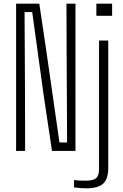

<svg xmlns="http://www.w3.org/2000/svg" viewBox="-20 -820 669 1043"><path d="M67.5 0V-800H193.5L231 -547.5L303 -46H344.5L342 -527.5L341 -800H390V0H262.5L218 -297L155 -754.5H113.5L115.5 -373L116.5 0ZM503.5 -734V-800H589V-734ZM448.5 203Q436 203 415.8 201.5Q395.5 200 382 198V158.5Q394.5 160 410.8 160.8Q427 161.5 446.5 161.5Q487 161.5 502.5 147.8Q518 134 518 98V-600H568V93Q568 151.5 540.8 177.2Q513.5 203 448.5 203Z"/></svg>

Font: Big Shoulders Text Thin ExtraLight
Style: Regular
Weight: 250
Version: Version 2.002